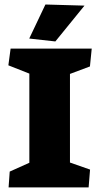

<svg xmlns="http://www.w3.org/2000/svg" viewBox="-20 -820 438 840"><path d="M222.2 -638.7 349.6 -795.4 178.7 -800.3 107.9 -651.4ZM108.4 -498V-107.9L22.5 -69.3L17.6 0H367.7L374 -78.1L286.1 -108.9V-496.6L373.5 -529.3L381.3 -607.4H26.4L16.6 -534.2Z"/></svg>

Font: Neuton ExtraBold
Style: Regular
Weight: 800
Designer: Brian M Zick
Foundry: Brian M Zick
Version: Version 1.560